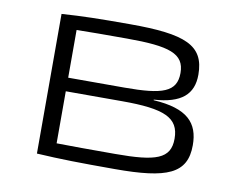

<svg xmlns="http://www.w3.org/2000/svg" viewBox="-61 -569 815 654"><g transform="rotate(10 346.5 -241.5)"><path d="M463 -250C558 -256 598 -292 598 -360C598 -462 530 -489 339 -489C231 -489 177 -488 103 -483V0C188 5 249 6 374 6C554 6 621 -21 621 -120C621 -197 581 -241 463 -248ZM537 -355C537 -289 489 -273 358 -273H163V-438C205 -439 264 -439 337 -439C484 -439 537 -422 537 -355ZM366 -45C281 -45 209 -45 163 -46V-226H358C504 -226 556 -204 556 -131C556 -61 506 -45 366 -45Z"/></g></svg>

Font: Exo 2 Light Expanded
Style: Regular
Weight: 300
Width: 7
Designer: Natanael Gama
Version: Version 1.001;PS 001.001;hotconv 1.0.70;makeotf.lib2.5.58329